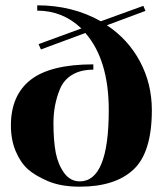

<svg xmlns="http://www.w3.org/2000/svg" viewBox="-20 -692 612 722"><path d="M551 -278Q551 -119 482 -54.5Q413 10 280 10Q209 10 160 -11Q111 -32 84 -56.5Q57 -81 39 -123.5Q21 -166 21 -220Q21 -334 95.5 -392Q170 -450 331 -450V-430Q283 -430 251 -410.5Q219 -391 205 -356Q181 -297 181 -230Q181 -163 189.5 -118.5Q198 -74 221 -42Q244 -10 280 -10Q389 -10 389 -278Q389 -467 301 -568L134 -506L125 -526L286 -585Q216 -652 120 -652V-672Q253 -672 359 -612L519 -670L527 -651L382 -597Q462 -544 506.5 -460.5Q551 -377 551 -278Z"/></svg>

Font: Rozha One
Style: Regular
Weight: 400
Designer: Tim Donaldson, Indian Type Foundry
Foundry: Indian Type Foundry
Version: Version 1.300;PS 1.0;hotconv 1.0.78;makeotf.lib2.5.61930; tt